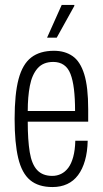

<svg xmlns="http://www.w3.org/2000/svg" viewBox="-20 -743 415 775"><path d="M192 12Q135 12 101.5 -16Q68 -44 53.5 -105Q39 -166 39 -263Q39 -364 55 -424Q71 -484 106 -511Q141 -538 198 -538Q242 -538 273 -516.5Q304 -495 320 -443.5Q336 -392 336 -302V-252H92Q92 -178 100 -129Q108 -80 130 -56.5Q152 -33 191 -33Q210 -33 226.5 -41Q243 -49 255.5 -65.5Q268 -82 275.5 -109.5Q283 -137 284 -175H334Q333 -130 323 -95Q313 -60 295 -36Q277 -12 251 0Q225 12 192 12ZM92 -295H283Q283 -346 278.5 -383Q274 -420 264.5 -444.5Q255 -469 237.5 -481Q220 -493 195 -493Q154 -493 131.5 -467Q109 -441 100.5 -396.5Q92 -352 92 -295ZM170 -591 229 -723H280V-719L209 -591Z"/></svg>

Font: Archivo ExtraCondensed ExtraLight
Style: Regular
Weight: 250
Width: 2
Designer: Hector Gatti
Foundry: Omnibus-Type
Version: Version 2.001